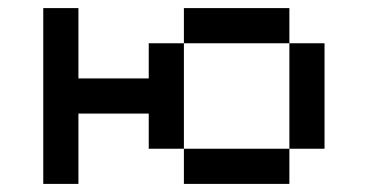

<svg xmlns="http://www.w3.org/2000/svg" viewBox="-20 -454 908 474"><path d="M434 -86.8H347.2V-173.6H173.6V0H86.8V-434H173.6V-260.4H347.2V-347.2H434ZM694.4 -86.8V0H434V-86.8ZM694.4 -347.2H781.2V-86.8H694.4ZM694.4 -347.2H434V-434H694.4Z"/></svg>

Font: 8-bit Operator+ 8
Style: Regular
Weight: 400
Designer: GrandChaos9000
Version: Version 1.3.0 - August 1, 2014